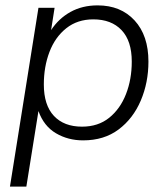

<svg xmlns="http://www.w3.org/2000/svg" viewBox="-20 -514 623 714"><path d="M17 180 123 -485H183L170 -402Q198 -445 242 -469.5Q286 -494 343 -494Q429 -494 480.5 -438Q532 -382 532 -285Q532 -207 503.5 -140Q475 -73 421 -32.5Q367 8 289 8Q233 8 188 -18.5Q143 -45 123 -101L78 180ZM285 -43Q345 -43 386 -76Q427 -109 448.5 -164Q470 -219 470 -285Q470 -362 432 -402Q394 -442 327 -442Q268 -442 226.5 -409Q185 -376 164 -321Q143 -266 143 -200Q143 -123 180.5 -83Q218 -43 285 -43Z"/></svg>

Font: Nunito Sans Light
Style: Italic
Weight: 300
Italic angle: -9°
Designer: Vernon Adams
Foundry: Vernon Adams
Version: Version 3.006; ttfautohint (v1.8.3)